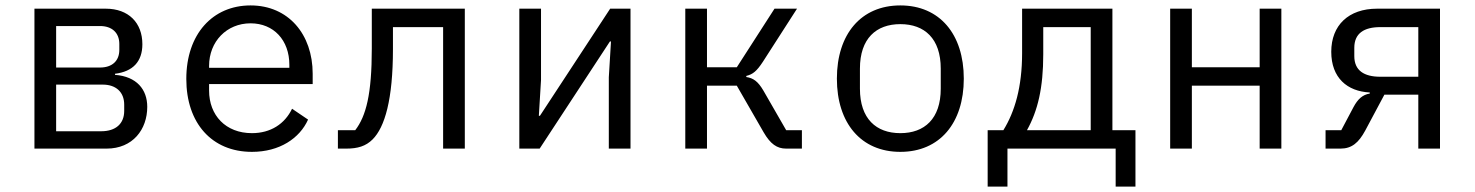

<svg xmlns="http://www.w3.org/2000/svg" viewBox="-20 -548 5440 708"><path d="M107 0H373C470 0 523 -71 523 -154C523 -218 484 -266 404 -272V-276C470 -284 505 -321 505 -385C505 -464 454 -516 370 -516H107ZM187 -64V-236H359C407 -236 438 -209 438 -162V-139C438 -92 407 -64 353 -64ZM187 -299V-452H349C393 -452 420 -427 420 -386V-364C420 -323 393 -299 349 -299Z M909 12C1011 12 1085 -38 1116 -107L1057 -147C1030 -91 978 -57 909 -57C812 -57 751 -123 751 -214V-238H1133V-276C1133 -422 1043 -528 904 -528C764 -528 667 -422 667 -257C667 -94 761 12 909 12ZM904 -462C989 -462 1047 -400 1047 -309V-298H751V-305C751 -395 816 -462 904 -462Z M1226 0H1257C1299 0 1329 -9 1354 -34C1399 -79 1429 -181 1429 -367V-448H1614V0H1694V-516H1351V-369C1351 -201 1330 -120 1290 -68H1226Z M1895 0H1970L2229 -395H2233L2225 -263V0H2305V-516H2230L1971 -121H1967L1975 -253V-516H1895Z M2507 0H2587V-232H2697L2796 -60C2821 -17 2845 0 2879 0H2937V-68H2879L2795 -214C2775 -248 2758 -260 2732 -264V-268C2756 -274 2770 -285 2793 -320L2919 -516H2836L2697 -300H2587V-516H2507Z M3300 12C3445 12 3534 -94 3534 -258C3534 -422 3445 -528 3300 -528C3155 -528 3066 -422 3066 -258C3066 -94 3155 12 3300 12ZM3300 -57C3211 -57 3151 -110 3151 -221V-295C3151 -406 3211 -459 3300 -459C3389 -459 3449 -406 3449 -295V-221C3449 -110 3389 -57 3300 -57Z M3622 140H3695V0H4094V140H4167V-68H4082V-516H3749V-352C3749 -227 3722 -136 3680 -68H3622ZM3767 -68C3807 -140 3827 -224 3827 -348V-448H4002V-68Z M4295 0H4375V-232H4625V0H4705V-516H4625V-300H4375V-516H4295Z M4868 0H4923C4965 0 4990 -22 5014 -66L5085 -199H5210V0H5290V-516H5058C4953 -516 4889 -455 4889 -357C4889 -261 4948 -211 5031 -207V-203C5005 -199 4987 -183 4971 -153L4926 -68H4868ZM5210 -265H5070C5010 -265 4974 -288 4974 -341V-372C4974 -425 5010 -448 5070 -448H5210Z"/></svg>

Font: IBM Plex Mono
Style: Regular
Weight: 400
Monospace: yes
Designer: Mike Abbink, Paul van der Laan, Pieter van Rosmalen
Foundry: Bold Monday
Version: Version 2.004